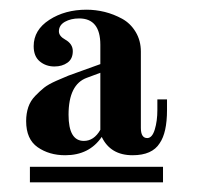

<svg xmlns="http://www.w3.org/2000/svg" viewBox="-20 -732 420 398"><path d="M188 -599.1V-639.2Q188 -693.8 144 -693.8Q127 -693.8 114.5 -686.8Q102.1 -679.7 102.1 -667Q102.1 -657.2 115.2 -649.9Q130.9 -641.1 130.9 -626Q130.9 -609.9 119.9 -602.1Q108.9 -594.2 92.8 -594.2Q75.2 -594.2 62.5 -604.7Q49.8 -615.2 49.8 -636.2Q49.8 -669.9 82.3 -690.9Q114.7 -711.9 159.2 -711.9Q178.2 -711.9 197 -707.3Q215.8 -702.6 233.2 -693.1Q250.5 -683.6 261.2 -665.8Q272 -647.9 272 -625V-466.8Q272 -445.8 285.2 -445.8Q295.4 -445.8 300.8 -463.4Q306.2 -481 306.2 -503.9V-525.9H326.2V-503.9Q326.2 -457 311 -435.1Q295.4 -410.2 254.9 -410.2Q209 -410.2 190.9 -448.2Q165 -410.2 115.2 -410.2Q82 -410.2 58.1 -426.8Q34.2 -443.4 34.2 -481Q34.2 -496.6 38.6 -509.8Q43 -522.9 53 -533.2Q63 -543.5 71.5 -550.3Q80.1 -557.1 96.7 -564.5Q113.3 -571.8 121.8 -575.2Q130.4 -578.6 148.9 -585ZM42 -354V-386.2H317.9V-354ZM188 -581.1 160.2 -570.8Q122.1 -557.1 122.1 -494.1Q122.1 -439.9 153.8 -439.9Q174.8 -439.9 188 -462.9Z"/></svg>

Font: Flanker Steampunk
Style: Bold
Weight: 700
Designer: Alexey Kryukov, Leonardo Di Lena
Foundry: Alexey Kryukov, Leonardo Di Lena
Version: 1.210